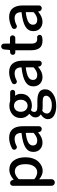

<svg xmlns="http://www.w3.org/2000/svg" viewBox="1144 -1886 992 3321"><g transform="rotate(-90 1640.5 -226.0)"><path d="M86.9 168V-501Q86.9 -520.5 100.6 -534.2Q114.3 -547.9 133.8 -547.9Q154.3 -547.9 169.4 -534.7Q184.6 -521.5 187.5 -501L189.5 -489.3Q190.4 -487.3 191.9 -487.3Q193.4 -487.3 194.3 -488.3Q282.2 -561.5 362.3 -561.5Q465.8 -561.5 522.9 -485.8Q580.1 -410.2 580.1 -281.2Q580.1 -212.9 560.5 -155.8Q541 -98.6 507.8 -62Q474.6 -25.4 432.1 -4.9Q389.6 15.6 342.8 15.6Q273.4 15.6 204.1 -42Q202.1 -43 200.2 -42Q198.2 -41 198.2 -39.1L201.2 47.9V168Q201.2 192.4 184.6 209Q168 225.6 144 225.6Q120.1 225.6 103.5 209Q86.9 192.4 86.9 168ZM321.3 -79.1Q382.8 -79.1 421.9 -132.3Q460.9 -185.5 460.9 -279.3Q460.9 -465.8 332 -465.8Q273.4 -465.8 206.1 -403.3Q201.2 -398.4 201.2 -391.6V-136.7Q201.2 -129.9 206.1 -125Q262.7 -79.1 321.3 -79.1Z M835 12.7Q763.7 12.7 718.3 -30.8Q672.9 -74.2 672.9 -146.5Q672.9 -233.4 749.5 -281.7Q826.2 -330.1 995.1 -349.6Q1002 -349.6 1002 -357.4Q997.1 -469.7 897.5 -469.7Q840.8 -469.7 776.4 -436.5Q766.6 -430.7 754.9 -430.7Q749 -430.7 743.2 -432.6Q725.6 -437.5 716.8 -453.1Q710.9 -463.9 710.9 -474.6Q710.9 -481.4 711.9 -487.3Q716.8 -505.9 733.4 -514.6Q827.1 -564.5 917 -564.5Q1017.6 -564.5 1067.4 -503.9Q1117.2 -443.4 1117.2 -331.1V-46.9Q1117.2 -27.3 1103.5 -13.7Q1089.8 0 1070.3 0Q1049.8 0 1034.2 -13.2Q1018.6 -26.4 1015.6 -46.9L1013.7 -61.5Q1012.7 -63.5 1011.2 -63.5Q1009.8 -63.5 1008.8 -61.5Q920.9 12.7 835 12.7ZM870.1 -78.1Q929.7 -78.1 997.1 -136.7Q1002 -141.6 1002 -149.4V-269.5Q1002 -276.4 996.1 -276.4Q996.1 -276.4 995.1 -276.4Q880.9 -261.7 832.5 -231.9Q784.2 -202.1 784.2 -154.3Q784.2 -115.2 807.6 -96.7Q831.1 -78.1 870.1 -78.1Z M1467.8 250Q1365.2 250 1302.2 212.4Q1239.3 174.8 1239.3 104.5Q1239.3 71.3 1259.8 40.5Q1280.3 9.8 1317.4 -13.7Q1319.3 -14.6 1319.3 -17.1Q1319.3 -19.5 1317.4 -21.5Q1269.5 -51.8 1269.5 -111.3Q1269.5 -167 1329.1 -211.9Q1330.1 -212.9 1330.1 -214.8Q1330.1 -216.8 1329.1 -217.8Q1298.8 -242.2 1278.8 -280.3Q1258.8 -318.4 1258.8 -363.3Q1258.8 -453.1 1320.3 -506.8Q1381.8 -560.5 1471.7 -560.5Q1509.8 -560.5 1544.9 -549.8Q1551.8 -546.9 1558.6 -546.9H1703.1Q1721.7 -546.9 1733.9 -534.2Q1746.1 -521.5 1746.1 -503.9Q1746.1 -486.3 1733.9 -473.6Q1721.7 -460.9 1703.1 -460.9H1648.4Q1646.5 -460.9 1645.5 -459Q1644.5 -457 1646.5 -456.1Q1677.7 -418 1677.7 -360.4Q1677.7 -272.5 1619.1 -221.7Q1560.5 -170.9 1471.7 -170.9Q1435.5 -170.9 1401.4 -185.5Q1394.5 -187.5 1388.7 -182.6Q1364.3 -159.2 1364.3 -129.9Q1364.3 -103.5 1385.3 -89.8Q1406.2 -76.2 1456.1 -76.2H1557.6Q1656.2 -76.2 1706.1 -43.9Q1755.9 -11.7 1755.9 57.6Q1755.9 139.6 1676.3 194.8Q1596.7 250 1467.8 250ZM1575.2 -363.3Q1575.2 -417 1545.9 -448.7Q1516.6 -480.5 1471.7 -480.5Q1426.8 -480.5 1397 -449.2Q1367.2 -418 1367.2 -363.3Q1367.2 -309.6 1397.5 -277.3Q1427.7 -245.1 1471.7 -245.1Q1515.6 -245.1 1545.4 -277.3Q1575.2 -309.6 1575.2 -363.3ZM1484.4 173.8Q1554.7 173.8 1599.6 144.5Q1644.5 115.2 1644.5 76.2Q1644.5 43 1619.1 29.3Q1593.8 15.6 1541 15.6H1458Q1424.8 15.6 1391.6 9.8Q1389.6 8.8 1387.7 8.8Q1382.8 8.8 1378.9 12.7Q1336.9 44.9 1336.9 87.9Q1336.9 127.9 1376.5 150.9Q1416 173.8 1484.4 173.8Z M1968.8 12.7Q1897.5 12.7 1852.1 -30.8Q1806.6 -74.2 1806.6 -146.5Q1806.6 -233.4 1883.3 -281.7Q1960 -330.1 2128.9 -349.6Q2135.7 -349.6 2135.7 -357.4Q2130.9 -469.7 2031.2 -469.7Q1974.6 -469.7 1910.2 -436.5Q1900.4 -430.7 1888.7 -430.7Q1882.8 -430.7 1877 -432.6Q1859.4 -437.5 1850.6 -453.1Q1844.7 -463.9 1844.7 -474.6Q1844.7 -481.4 1845.7 -487.3Q1850.6 -505.9 1867.2 -514.6Q1960.9 -564.5 2050.8 -564.5Q2151.4 -564.5 2201.2 -503.9Q2251 -443.4 2251 -331.1V-46.9Q2251 -27.3 2237.3 -13.7Q2223.6 0 2204.1 0Q2183.6 0 2168 -13.2Q2152.3 -26.4 2149.4 -46.9L2147.5 -61.5Q2146.5 -63.5 2145 -63.5Q2143.6 -63.5 2142.6 -61.5Q2054.7 12.7 1968.8 12.7ZM2003.9 -78.1Q2063.5 -78.1 2130.9 -136.7Q2135.7 -141.6 2135.7 -149.4V-269.5Q2135.7 -276.4 2129.9 -276.4Q2129.9 -276.4 2128.9 -276.4Q2014.6 -261.7 1966.3 -231.9Q1918 -202.1 1918 -154.3Q1918 -115.2 1941.4 -96.7Q1964.8 -78.1 2003.9 -78.1Z M2598.6 12.7Q2509.8 12.7 2470.7 -37.6Q2431.6 -87.9 2431.6 -179.7V-450.2Q2431.6 -458 2423.8 -458H2394.5Q2376 -458 2363.8 -470.7Q2351.6 -483.4 2351.6 -501Q2351.6 -519.5 2363.8 -532.7Q2376 -545.9 2394.5 -546.9L2428.7 -549.8Q2436.5 -549.8 2436.5 -557.6L2445.3 -653.3Q2447.3 -673.8 2462.4 -688Q2477.5 -702.1 2498 -702.1Q2517.6 -702.1 2531.7 -688Q2545.9 -673.8 2545.9 -653.3V-557.6Q2545.9 -549.8 2553.7 -549.8H2643.6Q2662.1 -549.8 2675.8 -536.6Q2689.5 -523.4 2689.5 -504.4Q2689.5 -485.4 2675.8 -471.7Q2662.1 -458 2643.6 -458H2553.7Q2545.9 -458 2545.9 -450.2V-178.7Q2545.9 -128.9 2564.9 -104Q2584 -79.1 2626 -79.1Q2633.8 -79.1 2643.6 -80.1Q2647.5 -81.1 2651.4 -81.1Q2665 -81.1 2676.8 -74.2Q2691.4 -66.4 2695.3 -49.8Q2697.3 -43.9 2697.3 -38.1Q2697.3 -26.4 2691.4 -15.6Q2681.6 1 2664.1 4.9Q2628.9 12.7 2598.6 12.7Z M2923.8 12.7Q2852.5 12.7 2807.1 -30.8Q2761.7 -74.2 2761.7 -146.5Q2761.7 -233.4 2838.4 -281.7Q2915 -330.1 3084 -349.6Q3090.8 -349.6 3090.8 -357.4Q3085.9 -469.7 2986.3 -469.7Q2929.7 -469.7 2865.2 -436.5Q2855.5 -430.7 2843.8 -430.7Q2837.9 -430.7 2832 -432.6Q2814.5 -437.5 2805.7 -453.1Q2799.8 -463.9 2799.8 -474.6Q2799.8 -481.4 2800.8 -487.3Q2805.7 -505.9 2822.3 -514.6Q2916 -564.5 3005.9 -564.5Q3106.4 -564.5 3156.2 -503.9Q3206.1 -443.4 3206.1 -331.1V-46.9Q3206.1 -27.3 3192.4 -13.7Q3178.7 0 3159.2 0Q3138.7 0 3123 -13.2Q3107.4 -26.4 3104.5 -46.9L3102.5 -61.5Q3101.6 -63.5 3100.1 -63.5Q3098.6 -63.5 3097.7 -61.5Q3009.8 12.7 2923.8 12.7ZM2959 -78.1Q3018.6 -78.1 3085.9 -136.7Q3090.8 -141.6 3090.8 -149.4V-269.5Q3090.8 -276.4 3085 -276.4Q3085 -276.4 3084 -276.4Q2969.7 -261.7 2921.4 -231.9Q2873 -202.1 2873 -154.3Q2873 -115.2 2896.5 -96.7Q2919.9 -78.1 2959 -78.1Z"/></g></svg>

Font: Gen Jyuu Gothic P Medium
Style: Regular
Weight: 500
Designer: [Source Han Sans]
Ryoko NISHIZUKA  (kana & ideographs); Paul D. Hunt (Latin, Greek & Cyrillic); Wenlong ZHANG  (bopomofo
Version: Version 1.002.20150607